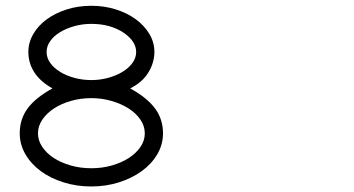

<svg xmlns="http://www.w3.org/2000/svg" viewBox="-20 -638 1244 674"><path d="M300.8 -617.7Q346.2 -617.7 386.5 -605Q426.8 -592.3 456.8 -570.3Q486.8 -548.3 504.4 -518.8Q522 -489.3 522 -455.6Q522 -418.5 501 -383.8Q480 -349.1 437 -327.6Q495.1 -295.9 523.7 -258.1Q552.2 -220.2 552.2 -169.9Q552.2 -130.4 532 -96.2Q511.7 -62 477.3 -37.1Q442.9 -12.2 397.2 2.2Q351.6 16.6 300.8 16.6Q249 16.6 203.1 2.2Q157.2 -12.2 123 -37.4Q88.9 -62.5 69.1 -96.7Q49.3 -130.9 49.3 -169.9Q49.3 -220.7 77.6 -258.3Q106 -295.9 164.1 -327.6Q121.1 -352.1 100.3 -384.3Q79.6 -416.5 79.6 -455.6Q79.6 -488.8 96.7 -518.3Q113.8 -547.9 143.6 -569.8Q173.3 -591.8 213.6 -604.7Q253.9 -617.7 300.8 -617.7ZM300.8 -47.4Q338.4 -47.4 372.6 -57.1Q406.7 -66.9 432.4 -83.5Q458 -100.1 473.1 -122.3Q488.3 -144.5 488.3 -169.9Q488.3 -195.3 472.9 -218Q457.5 -240.7 431.4 -257.3Q405.3 -273.9 371.3 -283.7Q337.4 -293.5 300.8 -293.5Q262.7 -293.5 228.8 -283.7Q194.8 -273.9 169.2 -257.1Q143.6 -240.2 128.4 -217.8Q113.3 -195.3 113.3 -169.9Q113.3 -145 128.2 -122.6Q143.1 -100.1 168.7 -83.5Q194.3 -66.9 228.3 -57.1Q262.2 -47.4 300.8 -47.4ZM416.5 -521.5Q368.7 -554.2 300.8 -554.2Q270 -554.2 241.7 -546.4Q213.4 -538.6 191.4 -525.4Q169.4 -512.2 156.5 -494.1Q143.6 -476.1 143.6 -455.6Q143.6 -434.6 156.7 -416.5Q169.9 -398.4 191.7 -385.3Q213.4 -372.1 241.7 -364.5Q270 -356.9 300.8 -356.9Q330.6 -356.9 358.9 -364.5Q387.2 -372.1 409.2 -385.3Q431.2 -398.4 444.6 -416.5Q458 -434.6 458 -455.6Q458 -491.7 416.5 -521.5Z"/></svg>

Font: Erica Type
Style: Italic
Weight: 400
Monospace: yes
Designer: Peter Wiegel
Foundry: Peter Wiegel
Version: Version 1.000 2010 initial release